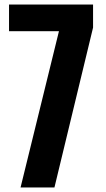

<svg xmlns="http://www.w3.org/2000/svg" viewBox="-20 -830 468 850"><path d="M71 0 241 -692H20V-810H392V-708L221 0Z"/></svg>

Font: Oswald SemiBold
Style: Regular
Weight: 600
Designer: Vernon Adams
Foundry: Vernon Adams
Version: Version 4.103;gftools[0.9.33.dev8+g029e19f]